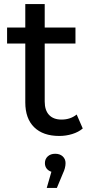

<svg xmlns="http://www.w3.org/2000/svg" viewBox="-20 -666 454 949"><path d="M389 -31Q368 -13 337 -3.5Q306 6 273 6Q193 6 149 -37Q105 -80 105 -160V-451H15V-530H105V-646H201V-530H353V-451H201V-164Q201 -121 222.5 -98Q244 -75 284 -75Q328 -75 359 -100ZM304 140Q304 164 291 191L261 263H211L234 183Q219 178 210.5 167Q202 156 202 140Q202 120 216 107Q230 94 253 94Q276 94 290 107Q304 120 304 140Z"/></svg>

Font: APTA Sans Medium
Style: Bold
Weight: 500
Version: Version 7.200